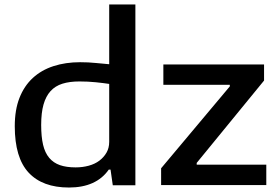

<svg xmlns="http://www.w3.org/2000/svg" viewBox="-20 -828 1248 858"><path d="M700 -76 1007 -442V-449H710V-540H1160V-468L859 -100V-92H1170V-1H700ZM288 10Q170 10 108 -56.5Q46 -123 46 -264Q46 -337 67 -390.5Q88 -444 126.5 -479.5Q165 -515 219 -532.5Q273 -550 338 -550Q375 -550 408.5 -546.5Q442 -543 468 -541V-808H585V0H484L474 -70H466Q410 10 288 10ZM318 -80Q349 -80 376.5 -87.5Q404 -95 424 -110Q444 -125 456 -146Q468 -167 468 -194V-453Q442 -457 407.5 -460.5Q373 -464 335 -464Q291 -464 259 -454Q227 -444 206 -421Q185 -398 174.5 -361Q164 -324 164 -270Q164 -217 172.5 -181Q181 -145 200 -122.5Q219 -100 248 -90Q277 -80 318 -80Z"/></svg>

Font: Encode Sans Wide
Style: Medium
Weight: 500
Designer: Pablo Impallari, Andres Torresi
Foundry: Pablo Impallari, Andres Torresi
Version: Version 1.000; ttfautohint (v1.00) -l 8 -r 50 -G 200 -x 14 -